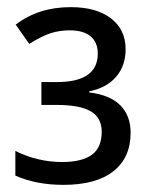

<svg xmlns="http://www.w3.org/2000/svg" viewBox="-20 -512 408 538"><path d="M332 -374Q332 -328 305.5 -297Q279 -266 230 -256V-253Q288 -246 317 -217Q346 -188 346 -140Q346 -70 297.5 -32Q249 6 158 6Q81 6 23 -20V-89Q86 -58 154 -58Q209 -58 237 -78Q265 -98 265 -143Q265 -182 234.5 -200Q204 -218 138 -218H96V-282H139Q254 -282 254 -362Q254 -393 234 -410Q214 -427 175 -427Q147 -427 122 -419Q97 -411 62 -389L24 -443Q88 -492 178 -492Q250 -492 291 -460.5Q332 -429 332 -374Z"/></svg>

Font: Shorif Bongobondhu UNICODE
Style: Bold
Weight: 700
Designer: Shorif Uddin Shishir, Shorif art & Design, e-mail : shorifart@gmail.com, facebook : Shorif2001
Foundry: Lipighor Font Foundry
Version: Designed By Shorif Uddin Shishir | Build By Niladri